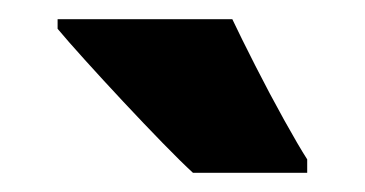

<svg xmlns="http://www.w3.org/2000/svg" viewBox="-20 -786 380 200"><path d="M222 -766Q231 -747 246 -717.5Q261 -688 276 -661Q291 -634 300 -620V-606H181Q169 -617 149.5 -637Q130 -657 108.5 -680Q87 -703 68.5 -723.5Q50 -744 40 -756V-766Z"/></svg>

Font: Noto Sans Gurmukhi ExtraCondensed Black
Style: Regular
Weight: 900
Width: 2
Designer: Jelle Bosma - Monotype Design Team
Foundry: Monotype Imaging Inc.
Version: Version 2.004; ttfautohint (v1.8.4.7-5d5b)